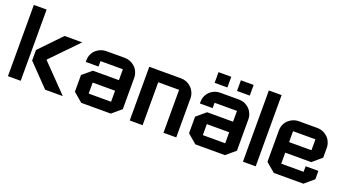

<svg xmlns="http://www.w3.org/2000/svg" viewBox="-49 -1059 2739 1519"><g transform="rotate(20 1321.0 -300.0)"><path d="M39.1 -599.6Q74.2 -599.6 146.5 -599.6Q146.5 -400.4 146.5 0Q110.4 0 39.1 0Q39.1 -200.2 39.1 -599.6ZM501 0Q451.2 0 352.5 0Q293.9 -60.5 176.8 -181.6Q176.8 -211.9 176.8 -270.5Q235.4 -331.1 351.6 -452.1Q401.4 -452.1 500 -452.1Q426.8 -377 281.2 -226.6Q354.5 -151.4 501 0Z M938.5 -422.9Q960 -406.2 970.7 -380.9Q982.4 -356.4 982.4 -330.1Q982.4 -241.2 982.4 -65.4Q957 -43 905.3 0Q822.3 0 656.2 0Q630.9 -21.5 579.1 -65.4Q579.1 -112.3 579.1 -206.1Q604.5 -227.5 656.2 -270.5Q729.5 -270.5 875 -270.5Q875 -300.8 875 -362.3Q811.5 -362.3 686.5 -362.3Q686.5 -346.7 686.5 -316.4Q650.4 -316.4 579.1 -316.4Q579.1 -320.3 579.1 -330.1Q579.1 -356.4 589.8 -380.9Q601.6 -406.2 622.1 -422.9Q638.7 -436.5 659.2 -444.3Q679.7 -452.1 701.2 -452.1Q753.9 -452.1 860.4 -452.1Q881.8 -452.1 902.3 -444.3Q922.9 -436.5 938.5 -422.9ZM875 -88.9Q875 -120.1 875 -181.6Q811.5 -181.6 686.5 -181.6Q686.5 -151.4 686.5 -88.9Q733.4 -88.9 780.3 -88.9Q828.1 -88.9 875 -88.9Z M1172.9 -361.3Q1172.9 -361.3 1172.9 -361.3Q1172.9 -241.2 1172.9 0Q1136.7 0 1064.5 0Q1064.5 -150.4 1064.5 -452.1Q1154.3 -452.1 1334 -452.1Q1355.5 -452.1 1376 -444.3Q1395.5 -437.5 1412.1 -422.9Q1432.6 -406.2 1444.3 -380.9Q1456.1 -356.4 1456.1 -330.1Q1456.1 -219.7 1456.1 0Q1419.9 0 1348.6 0Q1348.6 -120.1 1348.6 -361.3Q1304.7 -361.3 1260.7 -361.3Q1216.8 -361.3 1172.9 -361.3Z M1899.4 -422.9Q1920.9 -405.3 1931.6 -380.9Q1943.4 -356.4 1943.4 -329.1Q1943.4 -241.2 1943.4 -65.4Q1918 -43 1866.2 0Q1783.2 0 1617.2 0Q1591.8 -21.5 1540 -65.4Q1540 -112.3 1540 -205.1Q1565.4 -227.5 1617.2 -270.5Q1690.4 -270.5 1835.9 -270.5Q1835.9 -300.8 1835.9 -361.3Q1773.4 -361.3 1647.5 -361.3Q1647.5 -346.7 1647.5 -316.4Q1611.3 -316.4 1540 -316.4Q1540 -320.3 1540 -329.1Q1540 -356.4 1550.8 -380.9Q1562.5 -405.3 1583 -422.9Q1599.6 -436.5 1620.1 -444.3Q1640.6 -451.2 1662.1 -451.2Q1714.8 -451.2 1821.3 -451.2Q1842.8 -451.2 1863.3 -444.3Q1882.8 -436.5 1899.4 -422.9ZM1835.9 -88.9Q1835.9 -120.1 1835.9 -181.6Q1773.4 -181.6 1647.5 -181.6Q1647.5 -151.4 1647.5 -88.9Q1649.4 -88.9 1652.3 -88.9Q1654.3 -88.9 1657.2 -88.9Q1701.2 -88.9 1746.1 -88.9Q1791 -88.9 1835.9 -88.9ZM1593.8 -599.6Q1629.9 -599.6 1701.2 -599.6Q1701.2 -570.3 1701.2 -509.8Q1665 -509.8 1593.8 -509.8Q1593.8 -540 1593.8 -599.6ZM1782.2 -599.6Q1817.4 -599.6 1889.6 -599.6Q1889.6 -570.3 1889.6 -509.8Q1853.5 -509.8 1782.2 -509.8Q1782.2 -540 1782.2 -599.6Z M2017.6 -599.6Q2053.7 -599.6 2125 -599.6Q2125 -400.4 2125 0Q2089.8 0 2017.6 0Q2017.6 -200.2 2017.6 -599.6Z M2526.4 -181.6Q2453.1 -181.6 2307.6 -181.6Q2307.6 -151.4 2307.6 -88.9Q2370.1 -88.9 2496.1 -88.9Q2496.1 -104.5 2496.1 -135.7Q2532.2 -135.7 2603.5 -135.7Q2603.5 -112.3 2603.5 -65.4Q2578.1 -43 2526.4 0Q2443.4 0 2277.3 0Q2252 -21.5 2200.2 -65.4Q2200.2 -153.3 2200.2 -330.1Q2200.2 -356.4 2210.9 -380.9Q2222.7 -406.2 2243.2 -422.9Q2259.8 -436.5 2280.3 -444.3Q2300.8 -452.1 2322.3 -452.1Q2375 -452.1 2481.4 -452.1Q2502.9 -452.1 2523.4 -444.3Q2543.9 -436.5 2559.6 -422.9Q2581.1 -406.2 2591.8 -380.9Q2603.5 -356.4 2603.5 -330.1Q2603.5 -301.8 2603.5 -247.1Q2584 -230.5 2564.5 -213.9Q2544.9 -198.2 2526.4 -181.6ZM2307.6 -362.3Q2307.6 -331.1 2307.6 -270.5Q2370.1 -270.5 2496.1 -270.5Q2496.1 -300.8 2496.1 -362.3Q2449.2 -362.3 2402.3 -362.3Q2354.5 -362.3 2307.6 -362.3Z"/></g></svg>

Font: Bestnet font
Style: Regular
Weight: 400
Version: Version 1.0